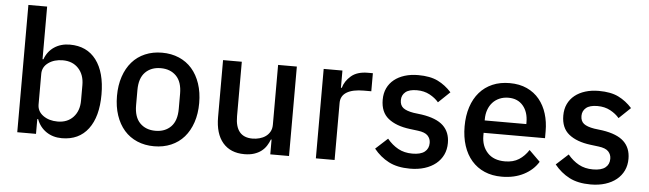

<svg xmlns="http://www.w3.org/2000/svg" viewBox="-47 -920 3758 1112"><g transform="rotate(5 1831.5 -364.0)"><path d="M78 -740H187V-434H192Q209 -481 247.5 -506.5Q286 -532 338 -532Q437 -532 491 -460.5Q545 -389 545 -260Q545 -131 491 -59.5Q437 12 338 12Q286 12 247.5 -14Q209 -40 192 -86H187V0H78ZM305 -82Q362 -82 396 -118.5Q430 -155 430 -215V-305Q430 -365 396 -401.5Q362 -438 305 -438Q255 -438 221 -413.5Q187 -389 187 -349V-171Q187 -131 221 -106.5Q255 -82 305 -82Z M874 12Q820 12 775.5 -7Q731 -26 700 -61.5Q669 -97 652 -147.5Q635 -198 635 -260Q635 -322 652 -372.5Q669 -423 700 -458.5Q731 -494 775.5 -513Q820 -532 874 -532Q928 -532 972.5 -513Q1017 -494 1048 -458.5Q1079 -423 1096 -372.5Q1113 -322 1113 -260Q1113 -198 1096 -147.5Q1079 -97 1048 -61.5Q1017 -26 972.5 -7Q928 12 874 12ZM874 -78Q930 -78 964 -112.5Q998 -147 998 -216V-304Q998 -373 964 -407.5Q930 -442 874 -442Q818 -442 784 -407.5Q750 -373 750 -304V-216Q750 -147 784 -112.5Q818 -78 874 -78Z M1549 -86H1545Q1538 -67 1526.5 -49Q1515 -31 1497.5 -17.5Q1480 -4 1455.5 4Q1431 12 1399 12Q1318 12 1273.5 -40Q1229 -92 1229 -189V-520H1338V-203Q1338 -82 1438 -82Q1459 -82 1479 -87.5Q1499 -93 1514.5 -104Q1530 -115 1539.5 -132Q1549 -149 1549 -172V-520H1658V0H1549Z M1814 0V-520H1923V-420H1928Q1939 -460 1974 -490Q2009 -520 2071 -520H2100V-415H2057Q1992 -415 1957.5 -394Q1923 -373 1923 -332V0Z M2362 12Q2288 12 2238 -14Q2188 -40 2151 -86L2221 -150Q2250 -115 2285.5 -95.5Q2321 -76 2368 -76Q2416 -76 2439.5 -94.5Q2463 -113 2463 -146Q2463 -171 2446.5 -188.5Q2430 -206 2389 -211L2341 -217Q2261 -227 2215.5 -263.5Q2170 -300 2170 -372Q2170 -410 2184 -439.5Q2198 -469 2223.5 -489.5Q2249 -510 2284.5 -521Q2320 -532 2363 -532Q2433 -532 2477.5 -510Q2522 -488 2557 -449L2490 -385Q2470 -409 2437.5 -426.5Q2405 -444 2363 -444Q2318 -444 2296.5 -426Q2275 -408 2275 -379Q2275 -349 2294 -334Q2313 -319 2355 -312L2403 -306Q2489 -293 2528.5 -255.5Q2568 -218 2568 -155Q2568 -117 2553.5 -86.5Q2539 -56 2512 -34Q2485 -12 2447 0Q2409 12 2362 12Z M2895 12Q2839 12 2795 -7Q2751 -26 2720 -61.5Q2689 -97 2672.5 -147.5Q2656 -198 2656 -260Q2656 -322 2672.5 -372.5Q2689 -423 2720 -458.5Q2751 -494 2795 -513Q2839 -532 2895 -532Q2952 -532 2995.5 -512Q3039 -492 3068 -456.5Q3097 -421 3111.5 -374Q3126 -327 3126 -273V-232H2769V-215Q2769 -155 2804.5 -116.5Q2840 -78 2906 -78Q2954 -78 2987 -99Q3020 -120 3043 -156L3107 -93Q3078 -45 3023 -16.5Q2968 12 2895 12ZM2895 -447Q2867 -447 2843.5 -437Q2820 -427 2803.5 -409Q2787 -391 2778 -366Q2769 -341 2769 -311V-304H3011V-314Q3011 -374 2980 -410.5Q2949 -447 2895 -447Z M3412 12Q3338 12 3288 -14Q3238 -40 3201 -86L3271 -150Q3300 -115 3335.5 -95.5Q3371 -76 3418 -76Q3466 -76 3489.5 -94.5Q3513 -113 3513 -146Q3513 -171 3496.5 -188.5Q3480 -206 3439 -211L3391 -217Q3311 -227 3265.5 -263.5Q3220 -300 3220 -372Q3220 -410 3234 -439.5Q3248 -469 3273.5 -489.5Q3299 -510 3334.5 -521Q3370 -532 3413 -532Q3483 -532 3527.5 -510Q3572 -488 3607 -449L3540 -385Q3520 -409 3487.5 -426.5Q3455 -444 3413 -444Q3368 -444 3346.5 -426Q3325 -408 3325 -379Q3325 -349 3344 -334Q3363 -319 3405 -312L3453 -306Q3539 -293 3578.5 -255.5Q3618 -218 3618 -155Q3618 -117 3603.5 -86.5Q3589 -56 3562 -34Q3535 -12 3497 0Q3459 12 3412 12Z"/></g></svg>

Font: IBM Plex Sans Thai Medium
Style: Regular
Weight: 500
Designer: Mike Abbink, Paul van der Laan, Pieter van Rosmalen, Ben Mitchell, Mark Frömberg
Foundry: Bold Monday
Version: Version 1.1